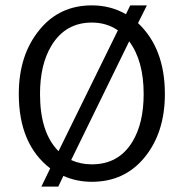

<svg xmlns="http://www.w3.org/2000/svg" viewBox="-20 -665 684 715"><path d="M216 -10 197 30H134L167 -38Q50 -128 50 -315Q50 -461 128 -555Q202 -645 322 -645Q392 -645 449 -612L465 -645H527L494 -579Q594 -485 594 -315Q594 -169 516 -76Q442 12 322 12Q265 12 216 -10ZM198 -102 419 -552Q377 -581 322 -581Q223 -581 171 -494Q129 -424 129 -315Q129 -171 198 -102ZM245 -69Q280 -53 322 -53Q422 -53 473 -137Q515 -206 515 -315Q515 -439 461 -511Z"/></svg>

Font: Tajawal
Style: Regular
Weight: 400
Designer: Boutros Fonts
Foundry: Created by Boutros International 2017
Version: Version 1.700